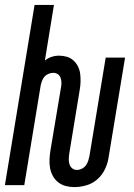

<svg xmlns="http://www.w3.org/2000/svg" viewBox="-28 -755 548 783"><path d="M275 8Q257 8 240 3.5Q223 -1 209.5 -11.5Q196 -22 187.5 -37.5Q179 -53 176 -70.5Q173 -88 174 -106.5Q175 -125 178 -143L221 -400Q223 -410 222.5 -420Q222 -430 218.5 -439Q215 -448 207 -453Q199 -458 189 -458Q180 -458 170 -454Q160 -450 153.5 -442.5Q147 -435 143.5 -425.5Q140 -416 138 -407L71 0H-8L113 -735H192L155 -508Q167 -518 182 -523Q197 -528 212 -528Q229 -528 244.5 -523.5Q260 -519 271.5 -508.5Q283 -498 290 -484Q297 -470 299 -454Q301 -438 300.5 -421.5Q300 -405 297 -388L255 -132Q253 -120 252.5 -108.5Q252 -97 255 -86.5Q258 -76 266 -69Q274 -62 286 -62Q296 -62 306 -67Q316 -72 322.5 -81Q329 -90 332 -100Q335 -110 337 -120L403 -520H482L414 -108Q410 -85 398.5 -62Q387 -39 367.5 -22.5Q348 -6 323.5 1Q299 8 275 8Z"/></svg>

Font: Iosevka Term Oblique
Style: Regular
Weight: 400
Italic angle: -9°
Monospace: yes
Designer: Belleve Invis
Foundry: Belleve Invis
Version: Version 31.4.0